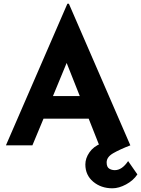

<svg xmlns="http://www.w3.org/2000/svg" viewBox="-20 -785 762 1037"><path d="M12 0 344 -765H352L684 0H516L459 -144H215L155 0ZM266 -266H411L340 -445ZM587 232Q526 232 483.5 196.5Q441 161 441 103Q441 70 463 38Q485 6 526 -10L684 0Q627 22 591.5 42.5Q556 63 556 92Q556 117 569.5 125.5Q583 134 600 134Q639 134 672 85L722 157Q700 190 661 211Q622 232 587 232Z"/></svg>

Font: Reem Kufi Ink
Style: Bold
Weight: 700
Designer: Khaled Hosny
Version: Version 1.002